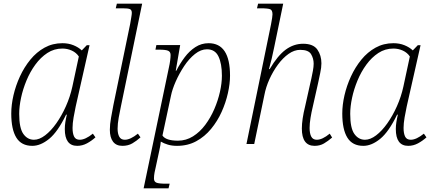

<svg xmlns="http://www.w3.org/2000/svg" viewBox="-20 -780 2340 1040"><path d="M155 10Q96 10 68.5 -34.5Q41 -79 41 -165Q41 -212 53 -264Q65 -316 88 -366Q111 -416 144.5 -457Q178 -498 221.5 -522Q265 -546 318 -546Q351 -546 378 -535Q405 -524 423 -507L450 -535H465L390 -203Q384 -176 378.5 -143.5Q373 -111 373 -87Q373 -57 381.5 -40Q390 -23 412 -23Q442 -23 483 -56L497 -36Q476 -17 451 -3.5Q426 10 398 10Q331 10 331 -81Q331 -99 334 -118.5Q337 -138 342 -159H338Q293 -66 246.5 -28Q200 10 155 10ZM164 -23Q193 -23 224.5 -47Q256 -71 285 -112Q314 -153 337 -204.5Q360 -256 372 -311L407 -474Q393 -495 369 -506Q345 -517 318 -517Q273 -517 236.5 -493Q200 -469 171.5 -430Q143 -391 123.5 -344Q104 -297 94 -250Q84 -203 84 -163Q84 -86 106.5 -54.5Q129 -23 164 -23Z M643 10Q609 10 592 -13Q575 -36 575 -77Q575 -107 581.5 -142Q588 -177 594 -210L685 -650Q688 -668 691 -685.5Q694 -703 694 -710Q694 -726 684 -730.5Q674 -735 646 -735H607L613 -760H750L635 -204Q629 -177 623 -143Q617 -109 617 -83Q617 -56 626 -39.5Q635 -23 656 -23Q686 -23 727 -56L741 -36Q720 -17 697 -3.5Q674 10 643 10Z M895 -415Q899 -432 901.5 -451Q904 -470 904 -482Q904 -499 891 -505Q878 -511 841 -511H822L827 -536H956L932 -397H935Q955 -436 980.5 -470Q1006 -504 1038.5 -525Q1071 -546 1110 -546Q1226 -546 1226 -370Q1226 -327 1214.5 -275.5Q1203 -224 1180.5 -174Q1158 -124 1123.5 -82Q1089 -40 1043 -15Q997 10 939 10Q911 10 889.5 3.5Q868 -3 851 -13Q850 -4 848.5 7.5Q847 19 843 35L823 128Q820 139 817 155.5Q814 172 814 187Q814 204 827.5 209.5Q841 215 879 215H899L893 240H758ZM944 -18Q988 -18 1025.5 -41.5Q1063 -65 1092 -104Q1121 -143 1141 -189.5Q1161 -236 1171.5 -283Q1182 -330 1182 -370Q1182 -435 1163.5 -474Q1145 -513 1101 -513Q1068 -513 1036 -487.5Q1004 -462 977.5 -422Q951 -382 932 -339Q913 -296 906 -261L860 -46Q878 -18 944 -18Z M1684 10Q1615 10 1615 -84Q1615 -108 1619.5 -138.5Q1624 -169 1633 -205L1660 -326Q1662 -334 1666.5 -354.5Q1671 -375 1675 -397Q1679 -419 1679 -435Q1679 -463 1665 -486.5Q1651 -510 1606 -510Q1574 -510 1543 -488Q1512 -466 1485.5 -430Q1459 -394 1439.5 -351Q1420 -308 1412 -265L1357 0H1315L1448 -648Q1452 -668 1454 -682.5Q1456 -697 1456 -702Q1456 -724 1444.5 -729.5Q1433 -735 1391 -735H1372L1378 -760H1514L1465 -523Q1459 -493 1451.5 -461.5Q1444 -430 1437 -406H1441Q1484 -479 1527.5 -511Q1571 -543 1622 -543Q1677 -543 1699 -511.5Q1721 -480 1721 -437Q1721 -414 1714.5 -384.5Q1708 -355 1703 -330L1674 -201Q1667 -172 1662 -141.5Q1657 -111 1657 -87Q1657 -57 1666 -40Q1675 -23 1696 -23Q1726 -23 1766 -56L1779 -35Q1757 -16 1735 -3Q1713 10 1684 10Z M1948 10Q1889 10 1861.5 -34.5Q1834 -79 1834 -165Q1834 -212 1846 -264Q1858 -316 1881 -366Q1904 -416 1937.5 -457Q1971 -498 2014.5 -522Q2058 -546 2111 -546Q2144 -546 2171 -535Q2198 -524 2216 -507L2243 -535H2258L2183 -203Q2177 -176 2171.5 -143.5Q2166 -111 2166 -87Q2166 -57 2174.5 -40Q2183 -23 2205 -23Q2235 -23 2276 -56L2290 -36Q2269 -17 2244 -3.5Q2219 10 2191 10Q2124 10 2124 -81Q2124 -99 2127 -118.5Q2130 -138 2135 -159H2131Q2086 -66 2039.5 -28Q1993 10 1948 10ZM1957 -23Q1986 -23 2017.5 -47Q2049 -71 2078 -112Q2107 -153 2130 -204.5Q2153 -256 2165 -311L2200 -474Q2186 -495 2162 -506Q2138 -517 2111 -517Q2066 -517 2029.5 -493Q1993 -469 1964.5 -430Q1936 -391 1916.5 -344Q1897 -297 1887 -250Q1877 -203 1877 -163Q1877 -86 1899.5 -54.5Q1922 -23 1957 -23Z"/></svg>

Font: Noto Serif ExtraLight
Style: Italic
Weight: 200
Italic angle: -12°
Designer: Monotype Design Team
Foundry: Monotype Imaging Inc.
Version: Version 2.014; ttfautohint (v1.8.4.7-5d5b)